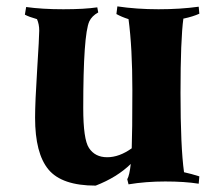

<svg xmlns="http://www.w3.org/2000/svg" viewBox="-20 -569 683 602"><path d="M555 -511Q546 -446 546 -277.5Q546 -109 557 -29Q580 -24 605 -16L603 7Q559 0 498 0Q437 0 383 9L379 -7Q386 -19 390 -55Q347 -13 280 13Q174 13 132 -37.5Q90 -88 90 -200Q90 -248 96.5 -350.5Q103 -453 103 -473Q103 -493 96 -509Q71 -516 58 -523L62 -547Q112 -540 178.5 -540Q245 -540 285 -546L288 -530Q268 -519 260 -502Q241 -460 241 -230Q241 -132 259 -105Q278 -76 316 -76Q354 -76 393 -104Q395 -154 395 -286.5Q395 -419 383 -509Q361 -516 345 -525L348 -549Q408 -540 477 -540Q546 -540 603 -548L605 -526Q585 -517 557 -511Z"/></svg>

Font: Almendra SC
Style: Bold
Weight: 700
Designer: Ana Sanfelippo
Foundry: Ana Sanfelippo
Version: Version 1.003